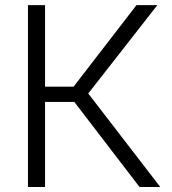

<svg xmlns="http://www.w3.org/2000/svg" viewBox="-20 -748 686 768"><path d="M91.8 0V-727.5H160.2V-401.4H274.4L525.9 -727.5H609.4L333 -374L621.1 0H538.1L277.3 -340.3H160.2V0Z"/></svg>

Font: Inter 18pt Light
Style: Regular
Weight: 300
Designer: Rasmus Andersson
Foundry: rsms
Version: Version 4.001;git-66647c0bb